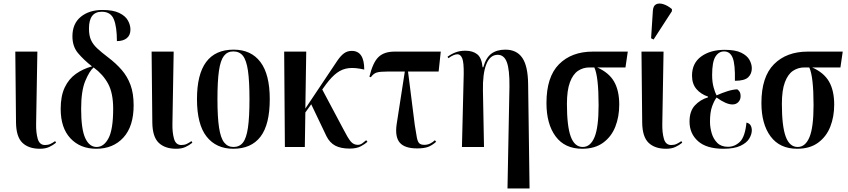

<svg xmlns="http://www.w3.org/2000/svg" viewBox="-20 -826 4767 1079"><path d="M204 10Q141 10 106 -23.5Q71 -57 70 -137L66 -536H190L183 -130Q182 -81 192 -46Q202 -11 233 -11Q250 -11 263 -17Q276 -23 290 -33L295 -24Q278 -10 256.5 0Q235 10 204 10Z M521 10Q431 10 376 -48.5Q321 -107 321 -214Q321 -286 343.5 -334Q366 -382 406 -410.5Q446 -439 497 -453Q450 -490 418.5 -527.5Q387 -565 387 -622Q387 -693 434 -731.5Q481 -770 556 -770Q615 -770 649.5 -753.5Q684 -737 698.5 -711.5Q713 -686 713 -660Q713 -628 692.5 -611.5Q672 -595 637 -595Q637 -676 619.5 -718Q602 -760 552 -760Q480 -760 480 -666Q480 -627 491 -602Q502 -577 526 -554.5Q550 -532 587 -504Q632 -470 664 -433Q696 -396 713.5 -348.5Q731 -301 731 -234Q731 -116 673.5 -53Q616 10 521 10ZM523 0Q564 0 590 -49.5Q616 -99 616 -215Q616 -303 587.5 -355.5Q559 -408 506 -447Q482 -426 459 -370.5Q436 -315 436 -214Q436 -100 459 -50Q482 0 523 0Z M970 10Q907 10 872 -23.5Q837 -57 836 -137L832 -536H956L949 -130Q948 -81 958 -46Q968 -11 999 -11Q1016 -11 1029 -17Q1042 -23 1056 -33L1061 -24Q1044 -10 1022.5 0Q1001 10 970 10Z M1291 10Q1195 10 1141 -58.5Q1087 -127 1087 -269Q1087 -547 1293 -547Q1391 -547 1443.5 -477.5Q1496 -408 1496 -269Q1496 -126 1444 -58Q1392 10 1291 10ZM1292 0Q1326 0 1345.5 -25Q1365 -50 1373.5 -109Q1382 -168 1382 -269Q1382 -370 1373.5 -428.5Q1365 -487 1345.5 -512Q1326 -537 1291 -537Q1258 -537 1238.5 -512Q1219 -487 1210.5 -428.5Q1202 -370 1202 -269Q1202 -168 1211 -109Q1220 -50 1240 -25Q1260 0 1292 0Z M1581 0 1577 -536H1701L1696 -216L1831 -418Q1858 -459 1876.5 -486Q1895 -513 1913.5 -526.5Q1932 -540 1957 -540Q2027 -540 2027 -435Q1976 -447 1940 -443Q1904 -439 1874 -417Q1844 -395 1812 -352L1791 -323L1908 -103Q1935 -50 1951 -31Q1967 -12 1991 -12Q2004 -12 2016 -20.5Q2028 -29 2038 -38L2045 -29Q2032 -17 2008 -4Q1984 9 1945 9Q1895 9 1864 -7.5Q1833 -24 1815 -60L1729 -240L1696 -194L1693 0Z M2324 8Q2254 8 2226.5 -24.5Q2199 -57 2209 -127L2255 -424H2160Q2116 -424 2097.5 -418.5Q2079 -413 2064 -392L2056 -395Q2075 -474 2106.5 -505Q2138 -536 2198 -536H2457L2445 -424H2273L2311 -123Q2318 -78 2322.5 -54Q2327 -30 2336 -21Q2345 -12 2365 -12Q2383 -12 2398.5 -20Q2414 -28 2424 -38L2431 -29Q2407 -8 2384.5 0Q2362 8 2324 8Z M2832 233 2843 -340Q2844 -434 2828.5 -476Q2813 -518 2777 -518Q2734 -518 2713 -465Q2692 -412 2694 -316L2700 0H2576L2586 -409Q2587 -476 2577.5 -498.5Q2568 -521 2551 -521Q2530 -521 2500 -499L2495 -507Q2515 -522 2539.5 -531.5Q2564 -541 2595 -541Q2637 -541 2662 -521Q2687 -501 2692 -448H2696Q2711 -502 2741.5 -524.5Q2772 -547 2820 -547Q2884 -547 2915.5 -500.5Q2947 -454 2948 -352L2956 233Z M3252 10Q3154 10 3102.5 -59.5Q3051 -129 3051 -247Q3051 -394 3121.5 -465Q3192 -536 3312 -536H3508L3495 -447H3336Q3402 -418 3431 -367.5Q3460 -317 3460 -238Q3460 -170 3438 -114Q3416 -58 3369.5 -24Q3323 10 3252 10ZM3255 0Q3298 0 3321 -55Q3344 -110 3344 -235Q3344 -396 3320 -447H3292Q3257 -447 3228.5 -428Q3200 -409 3183 -364Q3166 -319 3166 -242Q3166 -117 3187.5 -58.5Q3209 0 3255 0Z M3723 10Q3660 10 3625 -23.5Q3590 -57 3589 -137L3585 -536H3709L3702 -130Q3701 -81 3711 -46Q3721 -11 3752 -11Q3769 -11 3782 -17Q3795 -23 3809 -33L3814 -24Q3797 -10 3775.5 0Q3754 10 3723 10ZM3653 -604 3639 -611 3649 -766Q3651 -794 3667.5 -802Q3684 -810 3708 -802.5Q3732 -795 3756 -775V-763Z M4045 10Q3951 10 3903 -32.5Q3855 -75 3855 -143Q3855 -201 3885 -233.5Q3915 -266 3959 -279V-283Q3918 -297 3893.5 -326Q3869 -355 3869 -401Q3869 -471 3920.5 -508.5Q3972 -546 4053 -546Q4112 -546 4145 -530Q4178 -514 4191.5 -490Q4205 -466 4205 -442Q4205 -411 4184.5 -391.5Q4164 -372 4110 -372Q4112 -465 4097.5 -501Q4083 -537 4049 -537Q4019 -537 4000.5 -507.5Q3982 -478 3982 -404Q3982 -365 3990.5 -334.5Q3999 -304 4007 -290Q4038 -304 4068 -313.5Q4098 -323 4123 -324Q4130 -320 4136 -311Q4142 -302 4142 -285Q4142 -266 4129.5 -252.5Q4117 -239 4096 -239Q4061 -239 4007 -278Q3994 -261 3982 -228.5Q3970 -196 3970 -142Q3970 -110 3979.5 -77.5Q3989 -45 4011 -23Q4033 -1 4071 -1Q4109 -1 4138 -29Q4167 -57 4175 -137Q4192 -133 4198.5 -121Q4205 -109 4205 -94Q4205 -71 4190.5 -47Q4176 -23 4141 -6.5Q4106 10 4045 10Z M4460 10Q4362 10 4310.5 -59.5Q4259 -129 4259 -247Q4259 -394 4329.5 -465Q4400 -536 4520 -536H4716L4703 -447H4544Q4610 -418 4639 -367.5Q4668 -317 4668 -238Q4668 -170 4646 -114Q4624 -58 4577.5 -24Q4531 10 4460 10ZM4463 0Q4506 0 4529 -55Q4552 -110 4552 -235Q4552 -396 4528 -447H4500Q4465 -447 4436.5 -428Q4408 -409 4391 -364Q4374 -319 4374 -242Q4374 -117 4395.5 -58.5Q4417 0 4463 0Z"/></svg>

Font: Noto Serif Display ExtraCondensed SemiBold
Style: Regular
Weight: 600
Width: 2
Designer: Monotype Design Team
Foundry: Monotype Imaging Inc.
Version: Version 2.009